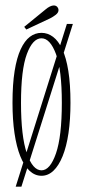

<svg xmlns="http://www.w3.org/2000/svg" viewBox="-20 -650 324 722"><path d="M39 52 231.5 -560H254L60.5 52ZM136 11Q111 11 90.8 -8Q70.5 -27 56.2 -62.8Q42 -98.5 34.5 -149.2Q27 -200 27 -263.5Q27 -333 35 -383Q43 -433 57.8 -464.8Q72.5 -496.5 92.2 -511.5Q112 -526.5 136 -526.5Q159.5 -526.5 179.5 -511.5Q199.5 -496.5 214.2 -464.8Q229 -433 237 -383Q245 -333 245 -263.5Q245 -200 237.5 -149.2Q230 -98.5 215.5 -62.8Q201 -27 181 -8Q161 11 136 11ZM136 -9.5Q168.5 -9.5 190.5 -73.2Q212.5 -137 212.5 -263.5Q212.5 -387.5 190.5 -446.8Q168.5 -506 136 -506Q103 -506 81 -446.8Q59 -387.5 59 -263.5Q59 -137 81 -73.2Q103 -9.5 136 -9.5ZM79 -539 71 -549 152.5 -615.5Q159.5 -621.5 167.5 -625.5Q175.5 -629.5 182.5 -629.5Q187.5 -629.5 191.5 -627.2Q195.5 -625 198 -620Q200 -616.5 200 -612Q200 -602.5 189.8 -594.5Q179.5 -586.5 168.5 -581Z"/></svg>

Font: Imbue 48pt Thin
Style: Regular
Weight: 250
Designer: Tyler Finck
Foundry: Etcetera Type Company
Version: Version 1.102